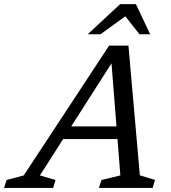

<svg xmlns="http://www.w3.org/2000/svg" viewBox="-84 -930 846 950"><path d="M200 -242 220 -304.5H552.5L532 -242ZM608 -62.5 683 -39.5 671 0H405.5L418 -39.5L511.5 -62L465.5 -644.5H485.5L113.5 -62L190.5 -39.5L179 0H-64L-51.5 -39.5L33.5 -62L456 -704.5H551.5ZM350 -760.5 510.5 -909.5H588.5L659 -760.5H606L529 -858.5H549L413 -760.5Z"/></svg>

Font: Newsreader 10pt
Style: Italic
Weight: 400
Italic angle: -17°
Version: Version 1.003